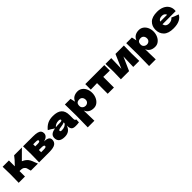

<svg xmlns="http://www.w3.org/2000/svg" viewBox="523 -2471 4619 4619"><g transform="rotate(-45 2832.0 -162.0)"><path d="M665 -72Q686 -17 695 0H454Q451 -7 442 -44Q434 -81 426 -103.5Q418 -126 402 -143Q377 -170 346 -178Q315 -186 254 -186V0H40Q45 -114 45 -273Q45 -432 40 -546H254V-350H258Q377 -469 431 -546H695L461 -313Q513 -291 551 -261Q596 -225 620 -180Q644 -135 665 -72Z M1347 -162Q1347 -84 1287.5 -42Q1228 0 1073 0H735Q740 -114 740 -273Q740 -432 735 -546H942V-545H1072Q1166 -545 1219.5 -529.5Q1273 -514 1295 -485Q1317 -456 1317 -411Q1317 -310 1176 -271Q1347 -271 1347 -162ZM942 -408V-338H1018Q1064 -338 1083 -346.5Q1102 -355 1102 -377Q1102 -394 1082.5 -401Q1063 -408 1018 -408ZM1018 -138Q1075 -138 1096 -146.5Q1117 -155 1117 -177Q1117 -196 1095 -205Q1073 -214 1018 -214H942V-138Z M2058 -166Q2058 -132 2066 -118Q2074 -104 2098 -98L2094 -4Q2062 1 2038.5 3Q2015 5 1976 5Q1890 5 1862 -33.5Q1834 -72 1834 -132V-157Q1805 -75 1749.5 -35Q1694 5 1608 5Q1508 5 1457.5 -35Q1407 -75 1407 -154Q1407 -219 1450 -256Q1493 -293 1583 -307Q1507 -361 1431 -401Q1491 -477 1568 -516.5Q1645 -556 1755 -556Q1909 -556 1983.5 -489.5Q2058 -423 2058 -285ZM1616 -312Q1676 -319 1766 -319Q1803 -319 1818 -328Q1833 -337 1833 -351Q1833 -363 1818 -371.5Q1803 -380 1776 -380Q1725 -380 1686 -363Q1647 -346 1616 -312ZM1834 -236V-262Q1810 -250 1781 -243.5Q1752 -237 1711 -231L1675 -225Q1619 -214 1619 -187Q1619 -158 1671 -158Q1727 -158 1772 -179.5Q1817 -201 1834 -236Z M2822 -279Q2822 -204 2793 -137.5Q2764 -71 2711.5 -30.5Q2659 10 2592 10Q2514 10 2458.5 -22.5Q2403 -55 2376 -123Q2376 -66 2380 60Q2384 182 2384 232H2158Q2164 46 2164 -157Q2164 -360 2158 -546H2350L2379 -421Q2407 -491 2463 -523.5Q2519 -556 2595 -556Q2660 -556 2712 -519Q2764 -482 2793 -418.5Q2822 -355 2822 -279ZM2594 -273Q2594 -324 2566 -356Q2538 -388 2490 -388Q2435 -388 2407 -361.5Q2379 -335 2379 -273Q2379 -238 2397 -214.5Q2415 -191 2440 -180.5Q2465 -170 2488 -170Q2533 -170 2563.5 -198.5Q2594 -227 2594 -273Z M3499 -358Q3349 -362 3281 -363V0H3069V-363Q3002 -362 2852 -358V-546H3499Z M4165 -546Q4160 -401 4160 -284Q4160 -169 4165 -22H3960L3971 -368L3818 -22H3539Q3545 -154 3545 -284Q3545 -416 3539 -546H3736L3726 -191L3879 -546Z M4909 -279Q4909 -204 4880 -137.5Q4851 -71 4798.5 -30.5Q4746 10 4679 10Q4601 10 4545.5 -22.5Q4490 -55 4463 -123Q4463 -66 4467 60Q4471 182 4471 232H4245Q4251 46 4251 -157Q4251 -360 4245 -546H4437L4466 -421Q4494 -491 4550 -523.5Q4606 -556 4682 -556Q4747 -556 4799 -519Q4851 -482 4880 -418.5Q4909 -355 4909 -279ZM4681 -273Q4681 -324 4653 -356Q4625 -388 4577 -388Q4522 -388 4494 -361.5Q4466 -335 4466 -273Q4466 -238 4484 -214.5Q4502 -191 4527 -180.5Q4552 -170 4575 -170Q4620 -170 4650.5 -198.5Q4681 -227 4681 -273Z M5508 -250H5182Q5190 -206 5221.5 -178.5Q5253 -151 5311 -151Q5353 -151 5390 -167.5Q5427 -184 5449 -214Q5516 -181 5627 -143Q5596 -73 5514.5 -31.5Q5433 10 5302 10Q5132 10 5050.5 -68.5Q4969 -147 4969 -275Q4969 -400 5050 -478Q5131 -556 5302 -556Q5404 -556 5479 -522Q5554 -488 5594 -427.5Q5634 -367 5634 -289Q5634 -263 5632 -250ZM5189 -334H5425Q5413 -366 5386 -385.5Q5359 -405 5316 -405Q5266 -405 5234 -386Q5202 -367 5189 -334Z"/></g></svg>

Font: Mantou Sans
Style: Regular
Weight: 400
Designer: Mant0u / artakana
Foundry: Mant0u / artakana
Version: Version 1.001;October 22, 2023;FontCreator 14.0.0.2901 64-bi